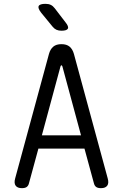

<svg xmlns="http://www.w3.org/2000/svg" viewBox="-20 -970 640 1000"><path d="M198 -265H402L305 -624Q303 -630 300 -630Q297 -630 295 -624ZM469 -16 420 -196H180L131 -16Q128 -3 119.5 3.5Q111 10 94 10Q71 10 61.5 -3Q52 -16 59 -41L235 -689Q242 -714 257.5 -727Q273 -740 300 -740Q327 -740 342.5 -727Q358 -714 365 -689L541 -41Q548 -16 538.5 -3Q529 10 506 10Q489 10 480.5 3.5Q472 -3 469 -16ZM300 -810Q285 -810 274 -815Q263 -820 254 -831L195 -903Q176 -927 181.5 -938.5Q187 -950 217 -950Q233 -950 244.5 -944.5Q256 -939 265 -927L321 -854Q339 -832 333.5 -821Q328 -810 300 -810Z"/></svg>

Font: Maple Mono Light
Style: Regular
Weight: 300
Monospace: yes
Designer: subframe7536
Version: Version 7.000